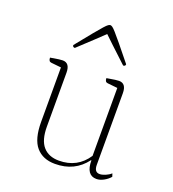

<svg xmlns="http://www.w3.org/2000/svg" viewBox="-126 -765 789 874"><g transform="rotate(20 269.0 -328.0)"><path d="M238 12Q179 12 146.5 -25.5Q114 -63 114 -146V-410L66 -415Q52 -416 52 -435Q81 -440 92.5 -441.5Q104 -443 111 -443Q146 -443 146 -396V-135Q146 -70 173 -39Q200 -8 250 -8Q339 -8 387 -81V-410L339 -415Q325 -416 325 -435Q354 -440 365.5 -441.5Q377 -443 384 -443Q419 -443 419 -396V-49Q419 -14 445 -14Q457 -14 472.5 -20.5Q488 -27 499 -37L504 -22Q491 -7 473 2.5Q455 12 439 12Q389 12 389 -60H387Q333 12 238 12ZM260 -668Q264 -668 270 -664Q276 -660 288 -646.5Q300 -633 324 -604Q348 -575 388 -525Q388 -515 377 -515Q330 -559 302 -585Q274 -611 260 -625Q246 -611 218 -585Q190 -559 143 -515Q132 -515 132 -525Q172 -575 196 -604Q220 -633 232 -646.5Q244 -660 250 -664Q256 -668 260 -668Z"/></g></svg>

Font: Petrona Thin
Style: Regular
Weight: 100
Designer: Ringo R. Seeber
Foundry: Ringo R. Seeber
Version: Version 2.001; ttfautohint (v1.8.3)